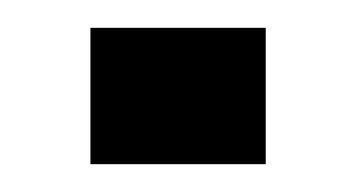

<svg xmlns="http://www.w3.org/2000/svg" viewBox="-20 -472 256 138"><path d="M45 -354V-452H171V-354Z"/></svg>

Font: Big Shoulders Display SemiBold
Style: Regular
Weight: 600
Designer: Patric King
Foundry: XO Type Co
Version: Version 1.000; ttfautohint (v1.8.2)